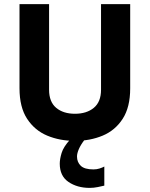

<svg xmlns="http://www.w3.org/2000/svg" viewBox="-20 -680 730 935"><path d="M345 6Q271 6 210 -19.5Q149 -45 112 -101.5Q75 -158 75 -250V-660H219V-243Q219 -184 253.5 -155Q288 -126 345 -126Q402 -126 437 -155Q472 -184 472 -243V-660H614V-250Q614 -158 577.5 -101.5Q541 -45 480 -19.5Q419 6 345 6ZM417 235Q356 235 313.5 206Q271 177 271 117Q271 95 280 65Q289 35 322 -1H393Q373 25 364 46Q355 67 355 82Q355 110 373.5 127.5Q392 145 435 145Q451 145 465 140.5Q479 136 488 131V224Q476 227 456 231Q436 235 417 235Z"/></svg>

Font: Lil Grotesk Black
Style: Regular
Weight: 900
Designer: Bastien Sozeau
Foundry: NBR — Bastien Sozeau
Version: Version 3.003; ttfautohint (v1.8.4.7-5d5b);gftools[0.9.33]